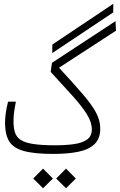

<svg xmlns="http://www.w3.org/2000/svg" viewBox="-20 -817 637 1021"><path d="M263.2 1.5Q161.1 1.5 105.5 -14.4Q49.8 -30.3 28.3 -66.4Q6.8 -102.5 6.8 -163.1Q6.8 -213.4 22.9 -276.4H64.5Q58.1 -244.6 54.9 -220.2Q51.8 -195.8 51.8 -172.9Q51.8 -137.7 59.3 -113.3Q66.9 -88.9 89.1 -73.7Q111.3 -58.6 155.5 -51.5Q199.7 -44.4 272.9 -44.4Q330.6 -44.4 374.5 -50.8Q418.5 -57.1 443.4 -75.2Q468.3 -93.3 468.3 -128.9Q468.3 -167 441.9 -209.5Q415.5 -252 366.5 -306.4Q317.4 -360.8 249.5 -434.6L256.3 -482.9L594.2 -704.6L596.7 -653.8L293.9 -457Q372.1 -372.1 420.4 -315.9Q468.8 -259.8 491 -217.8Q513.2 -175.8 513.2 -133.3Q513.2 -80.1 482.9 -50.8Q452.6 -21.5 396.5 -10Q340.3 1.5 263.2 1.5ZM257.8 -534.7 258.3 -580.1 582.5 -796.9 582 -751ZM209 184.1 156.7 132.3 209 79.6 261.2 132.3ZM331.1 184.1 278.8 132.3 331.1 79.6 383.3 132.3Z"/></svg>

Font: Cascadia Mono NF ExtraLight
Style: Regular
Weight: 200
Monospace: yes
Designer: Aaron Bell
Foundry: Saja Typeworks
Version: Version 2404.023; ttfautohint (v1.8.4)